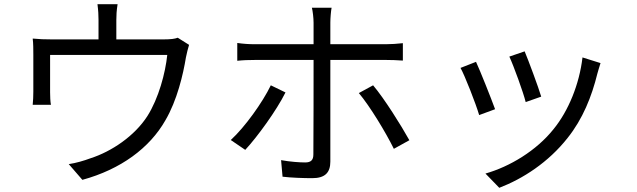

<svg xmlns="http://www.w3.org/2000/svg" viewBox="-20 -821 3040 916"><path d="M828 -641C815 -636 796 -633 759 -633H535V-726C535 -747 536 -770 541 -801H445C449 -770 450 -747 450 -726V-633H229C194 -633 165 -634 136 -637C139 -615 139 -581 139 -560V-384C139 -365 138 -338 136 -321H223C220 -336 219 -362 219 -380V-559H778C769 -473 737 -352 683 -267C622 -172 512 -98 412 -66C380 -54 342 -43 308 -38L373 37C556 -13 694 -115 769 -247C825 -342 854 -467 867 -547C871 -566 877 -592 882 -607Z M1272 -414C1233 -333 1148 -214 1081 -153L1150 -106C1207 -167 1300 -295 1342 -380ZM1821 -535C1845 -535 1875 -534 1902 -532V-615C1877 -612 1844 -610 1820 -610H1556V-713C1556 -734 1559 -770 1562 -784H1468C1472 -769 1476 -735 1476 -713V-610H1197C1166 -610 1140 -612 1112 -616V-531C1139 -534 1167 -535 1198 -535H1476V-527C1476 -480 1476 -138 1475 -84C1475 -57 1463 -46 1436 -46C1410 -46 1365 -49 1321 -57L1328 22C1369 27 1428 29 1470 29C1531 29 1556 2 1556 -50V-535ZM1692 -377C1745 -314 1820 -190 1859 -111L1933 -152C1893 -224 1814 -350 1760 -414Z M2483 -576 2410 -551C2431 -506 2477 -379 2488 -334L2562 -360C2549 -404 2500 -536 2483 -576ZM2759 -547C2744 -419 2692 -292 2621 -205C2539 -102 2412 -26 2296 7L2362 75C2474 32 2596 -46 2688 -163C2760 -253 2803 -360 2830 -470C2834 -483 2838 -499 2845 -520ZM2251 -526 2177 -497C2197 -462 2251 -324 2266 -272L2342 -300C2323 -352 2271 -483 2251 -526Z"/></svg>

Font: Noto Sans Mono CJK JP Regular
Style: Regular
Weight: 400
Designer: Ryoko NISHIZUKA (kana & ideographs); Paul D. Hunt (Latin, Greek & Cyrillic); Wenlong ZHANG (bopomofo); Sandoll Communica
Foundry: Adobe Systems Incorporated
Version: Version 1.004;PS 1.004;hotconv 1.0.82;makeotf.lib2.5.63406